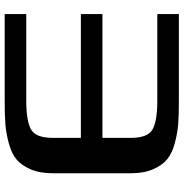

<svg xmlns="http://www.w3.org/2000/svg" viewBox="-2 -781 783 819"><g transform="rotate(-90 389.5 -371.5)"><path d="M60 -204V-539Q60 -594 77 -633Q94 -672 119.5 -693Q145 -714 188 -725.5Q231 -737 268.5 -740Q306 -743 362 -743H739V-651H369Q284 -651 247.5 -631Q211 -611 211 -539V-418H739V-326H211V-204Q211 -132 247.5 -112Q284 -92 369 -92H739V0H362Q306 0 268.5 -3Q231 -6 188 -17.5Q145 -29 119.5 -50Q94 -71 77 -110Q60 -149 60 -204Z"/></g></svg>

Font: Aneo
Style: Bold
Weight: 700
Designer: Anastasios Pappas
Foundry: Anastasios Pappas
Version: Version 1.000